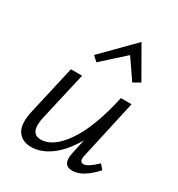

<svg xmlns="http://www.w3.org/2000/svg" viewBox="-168 -807 854 922"><g transform="rotate(30 259.0 -346.0)"><path d="M332 -615 209 -504 182 -529 348 -697 445 -528 407 -506ZM471 -95 493 -69Q425 5 369 5Q310 5 328 -72L345 -150Q300 -72 247 -33.5Q194 5 140 5Q89 5 65 -31.5Q41 -68 59 -146L120 -414H182L122 -152Q97 -49 163 -49Q231 -49 294.5 -142Q358 -235 397 -414H456L384 -89Q374 -49 400 -49Q423 -49 471 -95Z"/></g></svg>

Font: EauTest
Style: Italic
Weight: 400
Italic angle: -12°
Designer: Christian Thalmann (Catharsis Fonts)
Version: Version 0.001;PS 000.001;hotconv 1.0.88;makeotf.lib2.5.64775